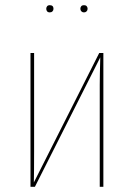

<svg xmlns="http://www.w3.org/2000/svg" viewBox="-20 -723 518 743"><path d="M380 0H366V-394Q366 -429 368 -501L115 0H98V-518H112V-136Q112 -60 111 -17L364 -518H380ZM187 -689Q187 -683 183 -679Q179 -675 172 -675Q166 -675 162.5 -679Q159 -683 159 -689Q159 -695 162.5 -699Q166 -703 172 -703Q187 -703 187 -689ZM319 -689Q319 -683 315 -679Q311 -675 305 -675Q299 -675 295 -679Q291 -683 291 -689Q291 -695 294.5 -699Q298 -703 305 -703Q312 -703 315.5 -699Q319 -695 319 -689Z"/></svg>

Font: Fira Sans Compressed Hair
Style: Regular
Weight: 100
Width: 1
Designer: bBox Type GmbH & Carrois Corporate GbR & Edenspiekermann AG
Foundry: bBox Type GmbH & Carrois Corporate GbR & Edenspiekermann AG
Version: Version 4.301